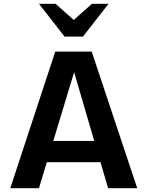

<svg xmlns="http://www.w3.org/2000/svg" viewBox="-20 -993 778 1013"><path d="M34.2 0 271.5 -720.7H463.9L704.1 0H550.3L510.3 -137.2H227.1L185.5 0ZM261.2 -249.5H477.1L371.1 -612.3ZM320.8 -799.8 185.5 -973.1H272.9L369.1 -887.7L465.3 -973.1H552.7L417.5 -799.8Z"/></svg>

Font: Monda
Style: Bold
Weight: 700
Designer: Vernon Adams
Foundry: Vernon Adams
Version: Version 2.100; ttfautohint (v1.8.3)